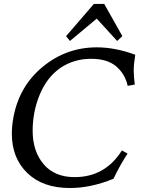

<svg xmlns="http://www.w3.org/2000/svg" viewBox="-20 -943 735 973"><path d="M334 9.8Q197.3 9.8 118.7 -65.9Q40 -141.6 40 -266.1Q40 -303.2 47.4 -344.7Q75.7 -504.4 195.6 -603.8Q315.4 -703.1 470.7 -703.1Q563.5 -703.1 665.5 -665.5Q657.7 -618.7 657.7 -586.9Q657.7 -552.7 663.1 -514.6L627 -507.8Q614.3 -567.4 569.3 -606.2Q524.4 -645 441.9 -645Q354 -645 286.4 -598.9Q218.8 -552.7 182.1 -465.3Q145.5 -377.9 145.5 -280.3Q145.5 -176.8 200.9 -111.1Q256.3 -45.4 358.4 -45.4Q512.7 -45.4 597.7 -180.7L626.5 -164.6Q587.4 -105.5 555.2 -37.1Q440.9 9.8 334 9.8ZM573.7 -735.4 470.2 -848.6 334.5 -735.4 314.9 -759.8 455.6 -922.9H508.3L600.1 -759.8Z"/></svg>

Font: Kelvinch
Style: Italic
Weight: 400
Italic angle: -10°
Designer: Paul James Miller
Foundry: High-Logic / Made with FontCreator
Version: Version 3.40;July 22, 2017;FontCreator 11.0.0.2388 64-bit